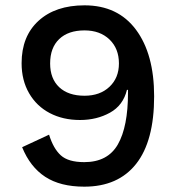

<svg xmlns="http://www.w3.org/2000/svg" viewBox="-20 -690 661 720"><path d="M558 -329Q558 -161 490.5 -75.5Q423 10 296 10Q206 10 149.5 -27Q93 -64 63 -138L164 -185Q180 -133 208 -107.5Q236 -82 296 -82Q384 -82 422 -148.5Q460 -215 460 -342V-353H456Q442 -295 392.5 -267.5Q343 -240 280 -240Q216 -240 166.5 -266Q117 -292 89 -340.5Q61 -389 61 -453Q61 -554 124.5 -612Q188 -670 297 -670Q422 -670 490 -578.5Q558 -487 558 -329ZM168 -452Q168 -395 202 -363Q236 -331 297 -331Q355 -331 390.5 -364.5Q426 -398 426 -452Q426 -508 390.5 -542Q355 -576 297 -576Q236 -576 202 -543.5Q168 -511 168 -452Z"/></svg>

Font: Work Sans Medium
Style: Regular
Weight: 500
Designer: Wei Huang
Foundry: Wei Huang
Version: Version 1.500